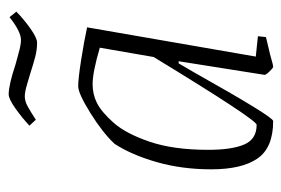

<svg xmlns="http://www.w3.org/2000/svg" viewBox="-126 -530 664 453"><g transform="rotate(-90 206.5 -303.0)"><path d="M300 -32 348 -27 346 -8 304 2Q280 9 276 9Q273 9 264.5 0Q256 -9 257 -12L289 -214H284L263 -178Q158 9 148 9Q85 9 59.5 -28Q34 -65 34 -137Q34 -206 51 -265.5Q68 -325 94 -365Q120 -393 166.5 -422Q213 -451 230 -451Q248 -451 292.5 -444Q337 -437 369 -430ZM299 -273 321 -400Q263 -417 235 -417Q211 -417 191 -407Q169 -396 143.5 -367Q118 -338 99 -282Q80 -226 80 -144Q80 -89 92.5 -59.5Q105 -30 139 -30Q151 -30 299 -273ZM257 -565Q253 -566 235 -571.5Q217 -577 206 -577Q195 -577 183 -570.5Q171 -564 151 -551L137 -566Q155 -583 177.5 -599Q200 -615 211 -615Q233 -615 281 -599Q289 -597 308.5 -591.5Q328 -586 339 -586Q359 -586 393 -613L406 -597Q389 -580 366.5 -564Q344 -548 333 -548Q316 -548 299 -552.5Q282 -557 257 -565Z"/></g></svg>

Font: Grenze ExtraLight
Style: Italic
Weight: 275
Italic angle: -10°
Designer: Renata Polastri
Foundry: Omnibus-Type
Version: Version 1.002; ttfautohint (v1.8)